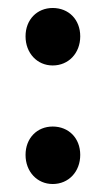

<svg xmlns="http://www.w3.org/2000/svg" viewBox="-20 -452 265 481"><path d="M112 -432C73 -432 44 -403 44 -361C44 -319 73 -288 112 -288C152 -288 181 -319 181 -361C181 -403 152 -432 112 -432ZM112 -135C73 -135 44 -106 44 -64C44 -22 73 9 112 9C152 9 181 -22 181 -64C181 -106 152 -135 112 -135Z"/></svg>

Font: Montserrat_SPRD_medium Medium
Style: Regular
Weight: 400
Designer: Julieta Ulanovsky edited by Nelly Hempel
Foundry: Julieta Ulanovsky
Version: Version 4.000;PS 004.000;hotconv 1.0.88;makeotf.lib2.5.64775